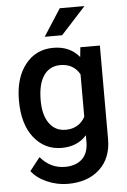

<svg xmlns="http://www.w3.org/2000/svg" viewBox="-62 -795 692 1047"><g transform="rotate(-5 283.5 -271.0)"><path d="M40 0ZM40 -268.1Q40 -391.1 97.9 -464.6Q155.8 -538.1 251.5 -538.1Q341.8 -538.1 393.6 -475.1L398.9 -528.3H505.9V-16.1Q505.9 87.9 441.2 147.9Q376.5 208 266.6 208Q208.5 208 153.1 183.8Q97.7 159.7 68.8 120.6L125 49.3Q179.7 114.3 259.8 114.3Q318.8 114.3 353 82.3Q387.2 50.3 387.2 -11.7V-47.4Q335.9 9.8 250.5 9.8Q157.7 9.8 98.9 -64Q40 -137.7 40 -268.1ZM158.2 -257.8Q158.2 -178.2 190.7 -132.6Q223.1 -86.9 280.8 -86.9Q352.5 -86.9 387.2 -148.4V-380.9Q353.5 -440.9 281.7 -440.9Q223.1 -440.9 190.7 -394.5Q158.2 -348.1 158.2 -257.8ZM305.7 -750H440.9L305.7 -602.1H210.4Z"/></g></svg>

Font: Roboto Medium
Style: Regular
Weight: 500
Designer: Google
Version: Version 2.134; 2016; ttfautohint (v1.6)